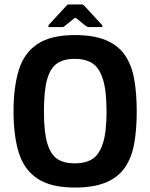

<svg xmlns="http://www.w3.org/2000/svg" viewBox="-20 -836 678 865"><path d="M41 -334Q41 -443 64.5 -520Q88 -597 148.5 -637.5Q209 -678 318 -678Q402 -678 457 -655Q512 -632 542.5 -588Q573 -544 584.5 -480Q596 -416 596 -334Q596 -252 584.5 -188.5Q573 -125 542.5 -81Q512 -37 457 -14Q402 9 318 9Q209 9 148.5 -31.5Q88 -72 64.5 -148.5Q41 -225 41 -334ZM178 -334Q178 -241 193 -190.5Q208 -140 238 -120Q268 -100 317 -100Q365 -100 396 -119.5Q427 -139 443.5 -190Q460 -241 460 -334Q460 -428 443.5 -479.5Q427 -531 396 -551Q365 -571 316 -571Q268 -571 237.5 -550.5Q207 -530 192.5 -479Q178 -428 178 -334ZM203 -714Q199 -714 198 -717Q197 -720 199 -723L279 -810Q284 -816 289 -816H348Q354 -816 359 -811L440 -723Q442 -720 441.5 -717Q441 -714 436 -714H383Q376 -714 372.5 -716Q369 -718 364 -721L325 -753Q320 -757 314 -753L273 -720Q270 -717 266.5 -715.5Q263 -714 258 -714Z"/></svg>

Font: Glory Thin
Style: Bold
Weight: 700
Version: Version 1.011